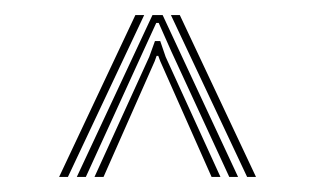

<svg xmlns="http://www.w3.org/2000/svg" viewBox="-20 -820 418 255"><path d="M82 -585 182.5 -800H196L296.2 -585H284.5L207.5 -751.8L190.8 -789.5H187.5L170.2 -751.8L94 -585ZM58.5 -585 159.8 -800H171.5L70.2 -585ZM105.5 -585 178.2 -744.5 185.8 -765.5H192.8L200 -744.5L272.8 -585H261L192.8 -738.8L190.2 -745.8H188L185.5 -738.8L117.5 -585ZM308.2 -585 207 -800H218.8L320 -585Z"/></svg>

Font: Big Shoulders Inline Text Thin ExtraLight
Style: Regular
Weight: 250
Version: Version 2.002